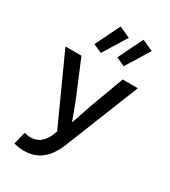

<svg xmlns="http://www.w3.org/2000/svg" viewBox="-230 -883 1061 1197"><g transform="rotate(30 300.0 -284.5)"><path d="M137 202Q118 202 99.5 199Q81 196 67 192L89 102Q99 105 109.5 107Q120 109 130 109Q177 109 205 85Q233 61 248 25L260 -6L40 -491H155L256 -250Q269 -217 283 -180Q297 -143 310 -106H314Q326 -141 338.5 -178.5Q351 -216 363 -250L452 -491H561L356 22Q336 77 307 117.5Q278 158 237 180Q196 202 137 202ZM251 -566 189 -594 276 -771 355 -735ZM416 -566 354 -594 441 -771 520 -735Z"/></g></svg>

Font: Source Code Pro SemiBold
Style: Regular
Weight: 600
Monospace: yes
Designer: Paul D. Hunt, Teo Tuominen
Foundry: Adobe Systems Incorporated
Version: Version 1.018;hotconv 1.0.116;makeotfexe 2.5.65601